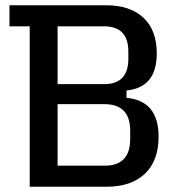

<svg xmlns="http://www.w3.org/2000/svg" viewBox="-20 -710 675 730"><path d="M93 -610H16V-690H383Q475 -690 525.5 -642.5Q576 -595 576 -507Q576 -377 461 -366V-338Q583 -327 583 -190Q583 -99 531 -49.5Q479 0 385 0H93ZM377 -80Q475 -80 475 -181V-213Q475 -314 377 -314H199V-80ZM375 -390Q468 -390 468 -486V-514Q468 -610 375 -610H199V-390Z"/></svg>

Font: Mozilla Headline BETA
Style: Regular
Weight: 400
Designer: Studio DRAMA
Foundry: Studio DRAMA
Version: Version 0.100